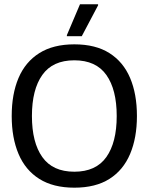

<svg xmlns="http://www.w3.org/2000/svg" viewBox="-20 -870 698 902"><path d="M329.2 11.7Q230 11.7 164.6 -29.6Q99.2 -70.8 67.1 -146.7Q35 -222.5 35 -325Q35 -428.3 67.1 -503.8Q99.2 -579.2 164.6 -620.4Q230 -661.7 329.2 -661.7Q429.2 -661.7 494.2 -620.4Q559.2 -579.2 591.2 -503.8Q623.3 -428.3 623.3 -325Q623.3 -222.5 591.2 -146.7Q559.2 -70.8 494.2 -29.6Q429.2 11.7 329.2 11.7ZM329.2 -63.3Q430.8 -63.3 479.6 -132.1Q528.3 -200.8 528.3 -325Q528.3 -449.2 479.6 -517.9Q430.8 -586.7 329.2 -586.7Q227.5 -586.7 178.8 -517.9Q130 -449.2 130 -325Q130 -200.8 178.8 -132.1Q227.5 -63.3 329.2 -63.3ZM364.2 -700H294.2V-705L355.8 -850H440.8V-845Z"/></svg>

Font: Familjen Grotesk Variable
Style: Regular
Weight: 400
Designer: Anders Wikstroem, Jonas Baeckman, Matilda Gysing, Kristian Moeller
Foundry: Familjen STHLM AB
Version: Version 2.000